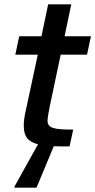

<svg xmlns="http://www.w3.org/2000/svg" viewBox="-20 -678 441 889"><path d="M209 -179 261 -425H383L401 -510H279L310 -658H203L172 -510H69L51 -425H155L100 -169C93 -140 90 -115 90 -96C90 -45 111 -21 156 -10L47 186V191H149L229 -1C250 0 275 0 302 0L319 -78C230 -78 200 -84 200 -120C200 -130 207 -169 209 -179Z"/></svg>

Font: Saira UNSAM Medium Italic
Style: Regular
Weight: 500
Italic angle: -12°
Designer: Hector Gatti with collaboration of the Omnibus-Type team
Foundry: Omnibus-Type
Version: Version 0.072;PS 000.072;hotconv 1.0.88;makeotf.lib2.5.64775